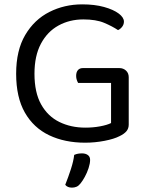

<svg xmlns="http://www.w3.org/2000/svg" viewBox="-20 -641 679 880"><path d="M570 -287V-70Q570 -52 559.5 -39.5Q549 -27 528 -17Q503 -4 459 4.5Q415 13 370 13Q277 13 205.5 -21Q134 -55 94 -125Q54 -195 54 -303Q54 -410 95.5 -480.5Q137 -551 206 -586Q275 -621 357 -621Q414 -621 457 -609Q500 -597 524 -579Q548 -561 548 -542Q548 -529 540 -518.5Q532 -508 521 -503Q494 -521 457 -536.5Q420 -552 362 -552Q299 -552 248 -524Q197 -496 167.5 -440.5Q138 -385 138 -303Q138 -217 168.5 -162.5Q199 -108 252 -82Q305 -56 371 -56Q407 -56 439 -62Q471 -68 489 -77V-261H338Q335 -266 332 -274.5Q329 -283 329 -293Q329 -310 337 -319.5Q345 -329 360 -329H527Q545 -329 557.5 -317.5Q570 -306 570 -287ZM348 201Q340 211 330.5 215Q321 219 310 219Q289 219 279 206Q293 171 305 134Q317 97 320 69Q329 65 337.5 63.5Q346 62 356 62Q372 62 382.5 69.5Q393 77 393 92Q393 108 386 129.5Q379 151 368.5 170Q358 189 348 201Z"/></svg>

Font: Baloo Bhaijaan 2
Style: Regular
Weight: 400
Designer: Sanskriti Dholi, Noopur Datye and Ek Type
Foundry: Ek Type
Version: Version 1.701